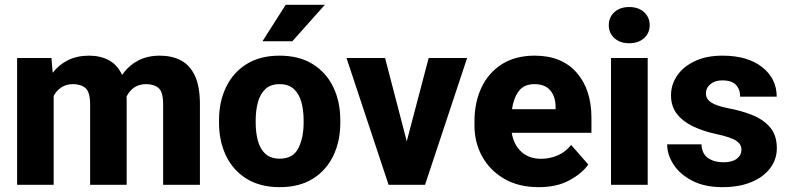

<svg xmlns="http://www.w3.org/2000/svg" viewBox="-20 -770 3290 800"><path d="M283.7 -419.4Q256.3 -419.4 236.1 -406.2Q215.8 -393.1 203.6 -370.6V0H51.3V-528.3H194.3L199.7 -466.8Q225.6 -500.5 263.4 -519.3Q301.3 -538.1 351.1 -538.1Q398.4 -538.1 434.1 -518.8Q469.7 -499.5 488.8 -457.5Q514.2 -495.1 553.5 -516.6Q592.8 -538.1 646 -538.1Q695.8 -538.1 733.4 -518.6Q771 -499 792 -454.6Q813 -410.2 813 -335V0H659.7V-335Q659.7 -387.2 640.6 -403.3Q621.6 -419.4 588.9 -419.4Q559.6 -419.4 539.3 -405.5Q519 -391.6 507.3 -367.7Q507.8 -360.4 507.8 -352.5V0H355.5V-334Q355.5 -386.2 336.4 -402.8Q317.4 -419.4 283.7 -419.4Z M892.6 -258.8V-269Q892.6 -346.2 921.9 -407Q951.2 -467.8 1007.3 -502.9Q1063.5 -538.1 1144.5 -538.1Q1226.6 -538.1 1283 -502.9Q1339.4 -467.8 1368.7 -407Q1397.9 -346.2 1397.9 -269V-258.8Q1397.9 -181.6 1368.7 -120.8Q1339.4 -60.1 1283.2 -25.1Q1227.1 9.8 1145.5 9.8Q1064 9.8 1007.6 -25.1Q951.2 -60.1 921.9 -120.8Q892.6 -181.6 892.6 -258.8ZM1045.4 -269V-258.8Q1045.4 -216.8 1054.7 -182.9Q1064 -148.9 1085.9 -128.9Q1107.9 -108.9 1145.5 -108.9Q1201.2 -108.9 1223.1 -152.3Q1245.1 -195.8 1245.1 -258.8V-269Q1245.1 -310.1 1235.8 -344.2Q1226.6 -378.4 1204.6 -398.9Q1182.6 -419.4 1144.5 -419.4Q1107.4 -419.4 1085.7 -398.9Q1064 -378.4 1054.7 -344.2Q1045.4 -310.1 1045.4 -269ZM1073.7 -598.1 1170.4 -750H1333.5L1198.2 -598.1Z M1584.5 -528.3 1674.8 -181.2 1766.1 -528.3H1926.3L1751 0H1599.1L1423.8 -528.3Z M2224.6 9.8Q2140.6 9.8 2080.8 -25.1Q2021 -60.1 1989 -118.2Q1957 -176.3 1957 -246.6V-265.1Q1957 -343.8 1986.3 -405.5Q2015.6 -467.3 2071.5 -502.7Q2127.4 -538.1 2208 -538.1Q2320.8 -538.1 2382.6 -467.5Q2444.3 -397 2444.3 -279.3V-216.8H2112.3Q2120.1 -167.5 2151.9 -137.9Q2183.6 -108.4 2234.4 -108.4Q2270.5 -108.4 2303.2 -122.3Q2335.9 -136.2 2359.9 -166L2431.2 -84.5Q2406.7 -48.8 2354 -19.5Q2301.3 9.8 2224.6 9.8ZM2207 -419.4Q2163.1 -419.4 2141.4 -390.1Q2119.6 -360.8 2113.3 -314.9H2294.9V-326.7Q2294.4 -368.2 2272.5 -393.8Q2250.5 -419.4 2207 -419.4Z M2516.6 -665Q2516.6 -698.2 2540 -719.5Q2563.5 -740.7 2601.6 -740.7Q2640.1 -740.7 2663.6 -719.5Q2687 -698.2 2687 -665Q2687 -632.3 2663.6 -611.1Q2640.1 -589.8 2601.6 -589.8Q2563.5 -589.8 2540 -611.1Q2516.6 -632.3 2516.6 -665ZM2678.7 -528.3V0H2525.9V-528.3Z M3069.3 -147Q3069.3 -168.5 3047.9 -183.3Q3026.4 -198.2 2962.9 -211.9Q2910.2 -223.1 2867.7 -243.4Q2825.2 -263.7 2800.5 -295.4Q2775.9 -327.1 2775.9 -373Q2775.9 -417.5 2801.3 -454.8Q2826.7 -492.2 2874.8 -515.1Q2922.9 -538.1 2990.2 -538.1Q3095.2 -538.1 3155.8 -490.2Q3216.3 -442.4 3216.3 -367.2H3064Q3064 -397.5 3046.4 -416.3Q3028.8 -435.1 2989.7 -435.1Q2959.5 -435.1 2940.4 -419.7Q2921.4 -404.3 2921.4 -380.4Q2921.4 -357.9 2942.6 -343.5Q2963.9 -329.1 3015.1 -318.8Q3070.3 -308.6 3116 -290Q3161.6 -271.5 3189.2 -238.8Q3216.8 -206.1 3216.8 -152.3Q3216.8 -106 3189 -69.1Q3161.1 -32.2 3110.4 -11.2Q3059.6 9.8 2990.2 9.8Q2915.5 9.8 2864 -17.1Q2812.5 -43.9 2786.1 -85Q2759.8 -126 2759.8 -168.5H2902.8Q2904.8 -128.4 2930.7 -111.1Q2956.5 -93.8 2993.7 -93.8Q3030.8 -93.8 3050 -108.6Q3069.3 -123.5 3069.3 -147Z"/></svg>

Font: Vazirmatn FD ExtraBold
Style: Regular
Weight: 800
Designer: Saber Rastikerdar
Foundry: Saber Rastikerdar
Version: Version 33.003